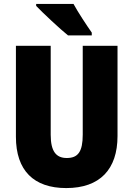

<svg xmlns="http://www.w3.org/2000/svg" viewBox="-20 -947 679 977"><path d="M354 -927H164V-917C196 -883 287 -798 326 -767H447V-781C425 -812 376 -886 354 -927ZM578 -255V-714H401V-262C401 -175 377 -143 320 -143C266 -143 238 -176 238 -261V-714H61V-251C61 -79 152 10 317 10C488 10 578 -85 578 -255Z"/></svg>

Font: Noto Sans Thai Looped Condensed Black
Style: Regular
Weight: 900
Width: 3
Designer: Sasikarn Vongin, Ben Mitchell
Foundry: The Fontpad Ltd
Version: Version 1.001